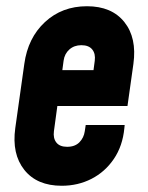

<svg xmlns="http://www.w3.org/2000/svg" viewBox="-20 -583 475 616"><path d="M178 13Q98.5 13 58 -38Q17.5 -89 29 -172L58 -378Q69.5 -461.5 124.2 -512.2Q179 -563 259 -563Q338.5 -563 379 -512.2Q419.5 -461.5 408 -378L389 -243H164L153 -162Q150 -139.5 160.8 -125.8Q171.5 -112 195.5 -112Q220.5 -112 234.8 -126.5Q249 -141 252 -162L255 -182H380L379 -172Q373.5 -114.5 345.2 -73Q317 -31.5 273.5 -9.2Q230 13 178 13ZM241 -438Q218 -438 202.5 -424.2Q187 -410.5 184 -388L180 -358H280L284 -388Q287 -410.5 276 -424.2Q265 -438 241 -438Z"/></svg>

Font: Mohave
Style: Bold Italic
Weight: 700
Italic angle: -8°
Designer: Gumpita Rahayu
Foundry: Tokotype
Version: Version 2.003; ttfautohint (v1.8.3)